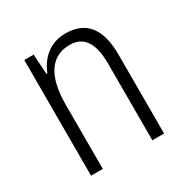

<svg xmlns="http://www.w3.org/2000/svg" viewBox="-131 -653 742 765"><g transform="rotate(-30 240.5 -271.0)"><path d="M268 -542C195 -542 149 -496 127 -440H123L117 -532H74V0H128V-294C128 -429 176 -494 260 -494C323 -494 356 -450 356 -353V0H410V-363C410 -486 360 -542 268 -542Z"/></g></svg>

Font: Noto Sans Malayalam Condensed Light
Style: Regular
Weight: 300
Width: 3
Designer: Jelle Bosma - Monotype Design Team
Foundry: Monotype Imaging Inc.
Version: Version 2.104